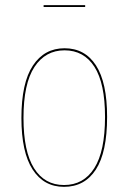

<svg xmlns="http://www.w3.org/2000/svg" viewBox="-20 -715 498 744"><path d="M395 -262Q395 -125 351.5 -58Q308 9 228 9Q150 9 106.5 -58Q63 -125 63 -258Q63 -394 107.5 -461Q152 -528 230 -528Q309 -528 352 -461.5Q395 -395 395 -262ZM71 -258Q71 -128 112 -63Q153 2 228 2Q304 2 345.5 -63.5Q387 -129 387 -262Q387 -392 346 -456Q305 -520 230 -520Q156 -520 113.5 -455.5Q71 -391 71 -258ZM149 -688V-695H310V-688Z"/></svg>

Font: Fira Sans Compressed Eight
Style: Regular
Weight: 100
Width: 1
Designer: bBox Type GmbH & Carrois Corporate GbR & Edenspiekermann AG
Foundry: bBox Type GmbH & Carrois Corporate GbR & Edenspiekermann AG
Version: Version 4.301